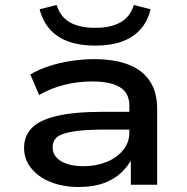

<svg xmlns="http://www.w3.org/2000/svg" viewBox="-20 -737 747 766"><path d="M295 9Q231 9 181.5 -11Q132 -31 104 -66.5Q76 -102 76 -147Q76 -194 106.5 -226Q137 -258 207 -274.5Q277 -291 394 -291H514V-220H398Q336 -220 296 -215.5Q256 -211 232.5 -203Q209 -195 199.5 -181.5Q190 -168 190 -150Q190 -114 223.5 -94Q257 -74 314 -74Q364 -74 405.5 -91Q447 -108 471.5 -138.5Q496 -169 496 -207V-316Q496 -366 458.5 -389Q421 -412 348 -412Q290 -412 236.5 -398.5Q183 -385 136 -358L101 -440Q135 -460 176.5 -473.5Q218 -487 264 -494Q310 -501 354 -501Q436 -501 492 -479.5Q548 -458 577.5 -414Q607 -370 607 -301V0H502V-110L510 -111Q493 -76 464 -48.5Q435 -21 393 -6Q351 9 295 9ZM360 -555Q299 -555 254 -571Q209 -587 180 -619Q151 -651 138 -700L206 -717Q221 -669 259.5 -647.5Q298 -626 360 -626Q421 -626 460 -647.5Q499 -669 514 -717L581 -700Q569 -652 540.5 -620Q512 -588 467 -571.5Q422 -555 360 -555Z"/></svg>

Font: Nunito Sans 10pt Expanded SemiBold
Style: Regular
Weight: 600
Width: 7
Designer: Vernon Adams
Foundry: Vernon Adams
Version: Version 3.101;gftools[0.9.27]